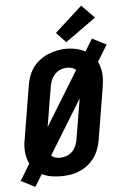

<svg xmlns="http://www.w3.org/2000/svg" viewBox="-66 -1040 733 1144"><g transform="rotate(-5 300.0 -468.0)"><path d="M98 58 14 15 74 -83Q66 -100 61 -118.5Q56 -137 54.5 -156Q53 -175 54.5 -195Q56 -215 60 -234L112 -549Q116 -576 126 -603Q136 -630 153 -653.5Q170 -677 194 -695Q218 -713 244.5 -724Q271 -735 298.5 -740.5Q326 -746 354 -746Q384 -746 412.5 -739.5Q441 -733 466 -720L511 -793L595 -750L535 -652Q543 -635 548 -616.5Q553 -598 554.5 -579Q556 -560 554.5 -540Q553 -520 550 -501L498 -186Q493 -159 483 -132Q473 -105 456 -81.5Q439 -58 415.5 -40Q392 -22 365 -11Q338 0 310.5 4Q283 8 256 8Q226 8 197 3Q168 -2 143 -15ZM202 -291 401 -615Q392 -624 378 -628.5Q364 -633 349 -633Q329 -633 309.5 -625.5Q290 -618 275.5 -603Q261 -588 253 -569Q245 -550 242 -531ZM258 -102Q278 -102 298 -109Q318 -116 333 -131Q348 -146 356 -165.5Q364 -185 367 -204L407 -444L208 -120Q217 -111 230.5 -106.5Q244 -102 258 -102ZM357 -785 300 -845 464 -994 540 -916Z"/></g></svg>

Font: Iosevka Slab XBdExObl
Style: Regular
Weight: 800
Width: 7
Italic angle: -9°
Monospace: yes
Designer: Belleve Invis
Foundry: Belleve Invis
Version: Version 11.1.0; ttfautohint (v1.8.3)